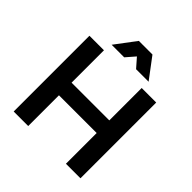

<svg xmlns="http://www.w3.org/2000/svg" viewBox="-233 -1080 1255 1255"><g transform="rotate(45 395.0 -452.5)"><path d="M400.9 -824.2 346.2 -761.2H230L337.9 -904.8H463.9L571.8 -761.2H456.1ZM568.8 -700.2H703.1V0H568.8V-284.2H220.2V0H85.9V-700.2H220.2V-400.9H568.8Z"/></g></svg>

Font: Montserrat-Arabic Medium
Style: Regular
Weight: 500
Designer: Mohamed Gaber
Foundry: Kief Type Foundry
Version: Version 5.008;PS 005.008;hotconv 1.0.88;makeotf.lib2.5.64775